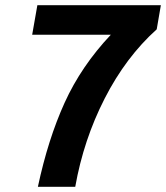

<svg xmlns="http://www.w3.org/2000/svg" viewBox="-20 -720 640 740"><path d="M407 -586H104L124 -700H600L584 -607Q465 -500 383.5 -340.5Q302 -181 270 0H126Q165 -183 229 -324Q293 -465 407 -586Z"/></svg>

Font: Sarabun
Style: Bold Italic
Weight: 700
Italic angle: -10°
Designer: Suppakit Chalermlarp | Katatrad Co.,Ltd.
Foundry: Cadson Demak Co.,Ltd.
Version: Version 1.000; ttfautohint (v1.6)